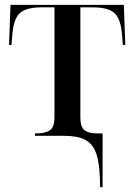

<svg xmlns="http://www.w3.org/2000/svg" viewBox="-20 -556 550 786"><path d="M389 176Q387 108 373 70Q359 32 328 16Q297 0 242 0H123V-10H130Q165 -10 184 -22.5Q203 -35 203 -79V-526H152Q108 -526 82.5 -515.5Q57 -505 45 -479.5Q33 -454 30 -408L27 -372H17L23 -536H487L493 -372H483L480 -408Q477 -454 465 -479.5Q453 -505 427.5 -515.5Q402 -526 358 -526H309V-76Q309 -35 326.5 -22.5Q344 -10 374 -10H400V210H390Z"/></svg>

Font: Noto Serif Display SemiCondensed Medium
Style: Regular
Weight: 500
Width: 4
Designer: Monotype Design Team
Foundry: Monotype Imaging Inc.
Version: Version 2.009